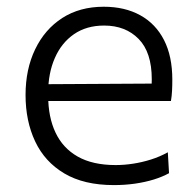

<svg xmlns="http://www.w3.org/2000/svg" viewBox="-20 -526 568 556"><path d="M310 10Q223 10 166.2 -23.8Q109.5 -57.5 81.8 -116.5Q54 -175.5 54 -251Q54 -325.5 81.8 -383.2Q109.5 -441 160.2 -473.8Q211 -506.5 280.5 -506.5Q341.5 -506.5 386.2 -481.8Q431 -457 455 -410Q479 -363 479 -295.5Q479 -277.5 478.2 -262.8Q477.5 -248 475 -233.5L418 -266.5Q419 -274.5 419.2 -282Q419.5 -289.5 419.5 -296.5Q419.5 -374.5 381.5 -413.2Q343.5 -452 281.5 -452Q230.5 -452 194.2 -427Q158 -402 138.8 -358Q119.5 -314 119.5 -257.5V-249Q119.5 -187 140.8 -142Q162 -97 205.2 -72.5Q248.5 -48 315 -48Q339.5 -48 365.5 -52Q391.5 -56 417 -64Q442.5 -72 466 -85L469.5 -24.5Q450.5 -14 425.5 -6.2Q400.5 1.5 371 5.8Q341.5 10 310 10ZM82.5 -233.5V-282L434 -284L475 -270.5V-233.5Z"/></svg>

Font: Commissioner Thin Light
Style: Regular
Weight: 300
Version: Version 1.000